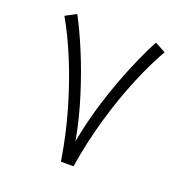

<svg xmlns="http://www.w3.org/2000/svg" viewBox="-117 -740 808 844"><g transform="rotate(20 287.0 -317.5)"><path d="M257.8 0Q237.8 -124 204.8 -236.6Q171.9 -349.1 132.3 -443.8Q92.8 -538.6 52.7 -607.9L103 -634.8Q135.3 -575.2 170.7 -490.5Q206.1 -405.8 237.3 -306.9Q268.6 -208 287.1 -106.4Q305.7 -208 336.9 -306.9Q368.2 -405.8 403.8 -490.5Q439.5 -575.2 471.2 -634.8L521.5 -607.9Q481.4 -538.6 441.9 -443.8Q402.3 -349.1 369.4 -236.6Q336.4 -124 316.4 0Z"/></g></svg>

Font: Vazirmatn RD ExtraLight
Style: Regular
Weight: 200
Designer: Saber Rastikerdar
Foundry: Saber Rastikerdar
Version: Version 32.102